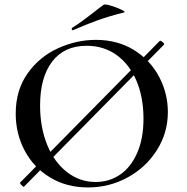

<svg xmlns="http://www.w3.org/2000/svg" viewBox="-20 -811 823 843"><path d="M85 9Q81 9 73.5 1Q66 -7 69 -10L682 -632H683Q688 -632 695.5 -625Q703 -618 700 -615L86 8ZM49 -312Q49 -415 101 -488.5Q153 -562 234.5 -599Q316 -636 401 -636Q496 -636 568 -591.5Q640 -547 678.5 -474Q717 -401 717 -319Q717 -228 669 -152Q621 -76 540.5 -32Q460 12 366 12Q273 12 200.5 -31.5Q128 -75 88.5 -149.5Q49 -224 49 -312ZM610 -290Q610 -383 579.5 -455.5Q549 -528 492.5 -569Q436 -610 360 -610Q262 -610 209 -540.5Q156 -471 156 -348Q156 -252 187 -175.5Q218 -99 274 -55.5Q330 -12 400 -12Q460 -12 507.5 -44.5Q555 -77 582.5 -140Q610 -203 610 -290ZM300 -678Q296 -678 295 -682.5Q294 -687 297 -689Q323 -705 349.5 -725Q376 -745 384 -751Q410 -772 435 -790Q440 -794 467 -786Q494 -778 514 -768Q534 -758 524 -756Q462 -741 410.5 -722.5Q359 -704 302 -679Z"/></svg>

Font: Cormorant Garamond SemiBold
Style: Regular
Weight: 600
Designer: Christian Thalmann (Catharsis Fonts)
Foundry: Catharsis Fonts
Version: Version 4.000